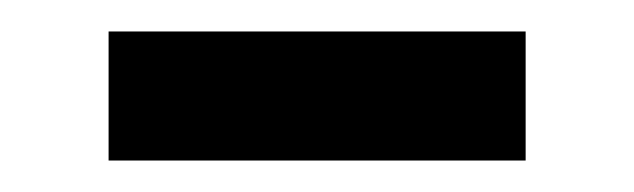

<svg xmlns="http://www.w3.org/2000/svg" viewBox="-20 -611 403 122"><path d="M49 -509V-591H314V-509Z"/></svg>

Font: Ysabeau Office
Style: Bold
Weight: 700
Designer: Christian Thalmann (Catharsis Fonts)
Version: Version 2.001;gftools[0.9.30]; featfreeze: tnum,lnum,ss02